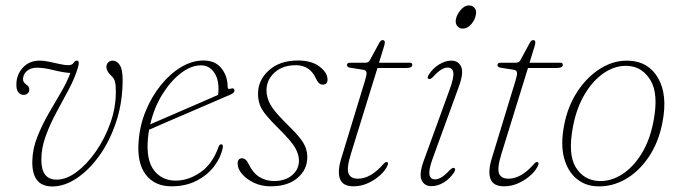

<svg xmlns="http://www.w3.org/2000/svg" viewBox="-20 -664 2446 692"><path d="M422 -376Q422 -296 399.2 -226.5Q376.5 -157 339 -104.2Q301.5 -51.5 257 -21.8Q212.5 8 168.5 8Q94 8 96.5 -84.5Q97.5 -127.5 114.2 -170Q131 -212.5 154.2 -253Q177.5 -293.5 199.5 -330.8Q221.5 -368 233.5 -401Q208.5 -402.5 173.5 -411.2Q138.5 -420 113 -420Q90 -420 76.5 -407.8Q63 -395.5 63 -378Q63 -367.5 75 -359Q86 -351.5 85.5 -341Q85.5 -332.5 79.5 -327.2Q73.5 -322 65 -322Q54 -322 46.5 -330.8Q39 -339.5 39 -358.5Q39 -394.5 62.2 -420Q85.5 -445.5 123.5 -445.5Q137.5 -445.5 157 -441.5Q176.5 -437.5 195.2 -433.2Q214 -429 226 -429Q240 -429 245.2 -437.5Q250.5 -446 258 -445.5Q268 -444.5 261 -421Q250 -383.5 228.5 -343Q207 -302.5 184 -260.2Q161 -218 145 -174.5Q129 -131 129 -88Q129 -16.5 184 -16.5Q219 -16.5 256.2 -44.2Q293.5 -72 325.5 -118Q357.5 -164 377.5 -219.8Q397.5 -275.5 397.5 -332Q397.5 -356.5 394.8 -368.5Q392 -380.5 383 -389Q363.5 -406.5 363.5 -422.5Q363.5 -432.5 370 -439Q376.5 -445.5 386 -445.5Q401 -445.5 411.5 -429.8Q422 -414 422 -376Z M782.5 -129.5Q775 -94.5 750.8 -63.2Q726.5 -32 687.8 -12.2Q649 7.5 598.5 7.5Q537.5 7.5 505.5 -34.5Q473.5 -76.5 479.5 -153Q483.5 -211 505 -263.5Q526.5 -316 559.8 -357.2Q593 -398.5 632.8 -422.2Q672.5 -446 713.5 -446Q755.5 -446 778 -418Q800.5 -390 800.5 -350.5Q800.5 -340.5 812 -344.5Q824 -348.5 825 -338.5Q826.5 -330.5 811.5 -323.5Q787.5 -313 746.2 -295.2Q705 -277.5 659.2 -257.8Q613.5 -238 574.8 -221.5Q536 -205 517.5 -196.5Q514.5 -180 513 -163Q506.5 -87.5 535 -50.2Q563.5 -13 613 -13Q659 -13 702.2 -42.8Q745.5 -72.5 767.5 -134Q771 -144 777 -144Q785.5 -144 782.5 -129.5ZM704 -428.5Q669 -428.5 632.2 -400.5Q595.5 -372.5 565.5 -324.5Q535.5 -276.5 521.5 -216Q540 -224 570.8 -237.2Q601.5 -250.5 637.2 -266Q673 -281.5 707 -296.2Q741 -311 766 -322Q767.5 -330 767.5 -345Q767.5 -381.5 750.2 -405Q733 -428.5 704 -428.5Z M967.5 -11.5Q1008 -11.5 1032.8 -32.5Q1057.5 -53.5 1057.5 -85Q1057.5 -107 1043.8 -131.2Q1030 -155.5 987 -198Q956 -228.5 939.2 -249Q922.5 -269.5 916.2 -287.2Q910 -305 910 -326.5Q910 -375.5 949.5 -410.8Q989 -446 1053.5 -446Q1103 -446 1131.8 -424Q1160.5 -402 1160.5 -377Q1160.5 -359 1142.5 -359Q1128.5 -359 1118.5 -381.5Q1097 -429 1046.5 -429Q998.5 -429 969.5 -402.5Q940.5 -376 940.5 -338.5Q940.5 -314 953.5 -289Q966.5 -264 1010 -221Q1041.5 -190.5 1058.2 -170Q1075 -149.5 1081.2 -132.8Q1087.5 -116 1087.5 -97.5Q1087.5 -52.5 1052.2 -22.5Q1017 7.5 956 7.5Q922.5 7.5 895.5 -5.2Q868.5 -18 852.5 -36.8Q836.5 -55.5 836.5 -74Q836.5 -93.5 852.5 -93.5Q858.5 -93.5 864.5 -89Q870.5 -84.5 876.5 -72Q892 -40 915.5 -25.8Q939 -11.5 967.5 -11.5Z M1289.5 -412.5 1241.5 -420Q1230.5 -422 1230.5 -429.5Q1230.5 -438 1242.5 -438H1297Q1308 -438 1312.5 -446L1347.5 -510.5Q1352.5 -519.5 1359.5 -519.5Q1367 -519.5 1367 -510.5Q1367 -505 1362 -490L1346 -438H1456Q1466 -438 1466 -430.5Q1466 -419 1444 -419H1340.5L1245 -110.5Q1228.5 -57 1236.2 -38.5Q1244 -20 1270 -20Q1316 -20 1361.5 -72.5Q1369 -81 1374.5 -80Q1380.5 -78.5 1377.5 -69.5Q1370.5 -51.5 1351.5 -33.8Q1332.5 -16 1307 -4.2Q1281.5 7.5 1254.5 7.5Q1215.5 7.5 1205.5 -18.8Q1195.5 -45 1209.5 -91.5L1295.5 -373.5Q1302 -394.5 1301 -402.5Q1300 -410.5 1289.5 -412.5Z M1648.5 -561Q1635 -561 1627.8 -570.5Q1620.5 -580 1623 -594Q1626 -611 1640 -627.8Q1654 -644.5 1670 -644.5Q1683.5 -644.5 1690.8 -635Q1698 -625.5 1695 -611Q1692.5 -593.5 1678.8 -577.2Q1665 -561 1648.5 -561ZM1539.5 -93Q1524.5 -51.5 1528 -34.5Q1531.5 -17.5 1548 -17.5Q1558 -17.5 1570.8 -24.8Q1583.5 -32 1600.5 -50.5Q1611.5 -61.5 1617 -58.5Q1624 -54.5 1617 -43.5Q1601.5 -19.5 1579.2 -6.2Q1557 7 1535 7Q1510 7 1499.8 -14.2Q1489.5 -35.5 1507 -84L1600.5 -341Q1616.5 -384.5 1613.8 -402.5Q1611 -420.5 1593.5 -420.5Q1583 -420.5 1570.2 -413Q1557.5 -405.5 1541 -387Q1530.5 -376.5 1524.5 -379.5Q1518 -383.5 1525 -394.5Q1540.5 -418.5 1563 -432Q1585.5 -445.5 1606.5 -445.5Q1632 -445.5 1642 -423.8Q1652 -402 1634 -352.5Z M1832 -412.5 1784 -420Q1773 -422 1773 -429.5Q1773 -438 1785 -438H1839.5Q1850.5 -438 1855 -446L1890 -510.5Q1895 -519.5 1902 -519.5Q1909.5 -519.5 1909.5 -510.5Q1909.5 -505 1904.5 -490L1888.5 -438H1998.5Q2008.5 -438 2008.5 -430.5Q2008.5 -419 1986.5 -419H1883L1787.5 -110.5Q1771 -57 1778.8 -38.5Q1786.5 -20 1812.5 -20Q1858.5 -20 1904 -72.5Q1911.5 -81 1917 -80Q1923 -78.5 1920 -69.5Q1913 -51.5 1894 -33.8Q1875 -16 1849.5 -4.2Q1824 7.5 1797 7.5Q1758 7.5 1748 -18.8Q1738 -45 1752 -91.5L1838 -373.5Q1844.5 -394.5 1843.5 -402.5Q1842.5 -410.5 1832 -412.5Z M2250 -445Q2318 -441.5 2352.2 -382Q2386.5 -322.5 2368 -225Q2354 -151 2318 -98Q2282 -45 2233.2 -17.5Q2184.5 10 2131.5 7.5Q2089 6 2057.5 -20.2Q2026 -46.5 2013 -94.8Q2000 -143 2013 -211.5Q2026 -281.5 2062 -335.5Q2098 -389.5 2147.2 -419Q2196.5 -448.5 2250 -445ZM2139.5 -11.5Q2181 -10 2221 -35Q2261 -60 2291.8 -109.2Q2322.5 -158.5 2335.5 -228.5Q2354 -325 2324.8 -374.2Q2295.5 -423.5 2243 -426.5Q2200 -429 2159.5 -402.8Q2119 -376.5 2088.5 -326.2Q2058 -276 2045 -207Q2026 -107.5 2055.5 -60.5Q2085 -13.5 2139.5 -11.5Z"/></svg>

Font: Fraunces 72pt Soft Thin
Style: Italic
Weight: 100
Italic angle: -16°
Version: Version 1.000;[0bf87f6ff]